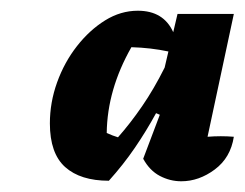

<svg xmlns="http://www.w3.org/2000/svg" viewBox="-20 -740 456 358"><path d="M183 -403Q130 -403 101.5 -428.5Q73 -454 73 -510Q73 -549 86.5 -586.5Q100 -624 123.5 -654Q147 -684 176 -702Q205 -720 237 -720Q285 -720 303 -680L311 -714H416L367 -485Q392 -487 416 -485Q410 -446 380.5 -424Q351 -402 318 -402Q297 -402 278 -412Q259 -422 247 -444L278 -526L271 -529Q253 -496 231.5 -464.5Q210 -433 183 -403ZM179 -492Q190 -487 200 -484Q223 -510 245 -542Q267 -574 287 -614L294 -644Q261 -651 225 -652Q180 -573 179 -492Z"/></svg>

Font: Piazzolla ExtraBold
Style: Italic
Weight: 800
Italic angle: -11.3°
Designer: Juan Pablo del Peral
Foundry: Huerta Tipografica
Version: Version 1.330